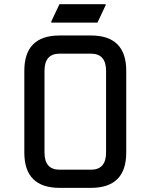

<svg xmlns="http://www.w3.org/2000/svg" viewBox="-20 -909 728 929"><path d="M268.6 -87.9H419.9Q493.2 -87.9 493.2 -170.9V-566.4Q493.2 -649.4 419.9 -649.4H268.6Q195.3 -649.4 195.3 -566.4V-170.9Q195.3 -87.9 268.6 -87.9ZM268.6 0Q97.7 0 97.7 -170.9V-566.4Q97.7 -737.3 268.6 -737.3H419.9Q590.8 -737.3 590.8 -566.4V-170.9Q590.8 0 419.9 0ZM228 -799.8V-804.7L267.6 -888.7H491.2V-883.8L451.7 -799.8Z"/></svg>

Font: Nova Square
Style: Book
Weight: 400
Version: Version 2.000